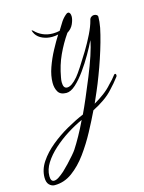

<svg xmlns="http://www.w3.org/2000/svg" viewBox="-232 -597 742 986"><g transform="rotate(-15 139.5 -104.0)"><path d="M-66 315Q-82 315 -94.5 302.5Q-107 290 -107 264Q-107 221 -80.5 181.5Q-54 142 -12.5 108Q29 74 76.5 47Q124 20 167 2Q182 -29 202.5 -77Q223 -125 244.5 -177.5Q266 -230 282 -278Q298 -326 303 -357Q289 -327 266.5 -288Q244 -249 217.5 -212Q191 -175 164.5 -151Q138 -127 115 -127Q83 -127 71 -147Q59 -167 59 -195Q59 -233 74 -275.5Q89 -318 110.5 -358Q132 -398 151 -428Q136 -424 118 -424Q92 -424 68.5 -434Q45 -444 33 -463Q25 -477 25 -482Q24 -484 26 -484Q26 -484 33 -479Q49 -462 73 -451Q97 -440 127 -440Q135 -440 144.5 -441Q154 -442 163 -444Q171 -456 184 -478Q196 -499 214 -515Q222 -523 229 -523Q235 -523 238.5 -516.5Q242 -510 242 -500Q242 -483 232 -460.5Q222 -438 199 -424Q167 -378 143 -326Q119 -274 108 -212Q105 -197 105 -186Q105 -153 126 -153Q150 -153 183 -192Q194 -205 215 -237Q236 -269 260 -308.5Q284 -348 303 -387Q322 -426 329 -454Q331 -466 338.5 -471.5Q346 -477 354 -477Q362 -477 368 -473Q374 -469 374 -462Q374 -438 368 -405Q361 -371 350 -332Q339 -293 325 -251Q311 -209 296 -170Q281 -130 266 -95.5Q251 -61 240 -36Q268 -52 293.5 -71Q319 -90 338 -112Q349 -123 358 -133Q367 -143 375 -154Q378 -157 380 -157Q386 -157 386 -148Q386 -143 382 -139Q360 -110 337 -86Q316 -62 286.5 -41.5Q257 -21 225 -5Q202 43 172.5 98Q143 153 107 202.5Q71 252 28 283.5Q-15 315 -66 315ZM-63 292Q-52 292 -38 283Q-24 274 -7 259Q7 246 25 227Q43 208 58 190.5Q73 173 78 165Q95 139 114.5 104Q134 69 154 27Q114 45 73 71Q32 97 -3 128.5Q-38 160 -59.5 194Q-81 228 -81 263Q-81 292 -63 292Z"/></g></svg>

Font: Birthstone Bounce
Style: Regular
Weight: 400
Designer: Robert E. Leuschke
Foundry: Rob Leuschke
Version: Version 1.010; ttfautohint (v1.8.3)